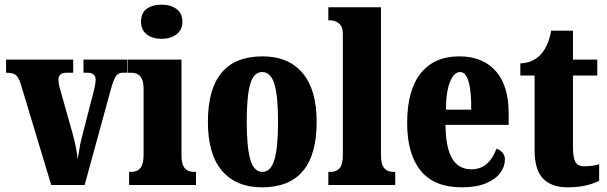

<svg xmlns="http://www.w3.org/2000/svg" viewBox="-20 -791 2597 821"><path d="M68 -434Q59 -462 46.5 -471Q34 -480 6 -480V-536H293V-480H264Q230 -480 230 -450Q230 -432 238 -406L291 -218Q308 -156 312 -110L317 -138Q323 -179 328 -196L379 -394Q383 -410 386 -424Q389 -438 389 -451Q389 -464 380.5 -472Q372 -480 354 -480H337V-536H524V-480H502Q486 -480 475.5 -465Q465 -450 454 -409L342 0H199Z M583 -698Q583 -735 607 -753Q631 -771 671 -771Q710 -771 735 -752.5Q760 -734 760 -698Q760 -663 734.5 -644Q709 -625 671 -625Q632 -625 607.5 -644Q583 -663 583 -698ZM532 -56H541Q567 -56 580.5 -72.5Q594 -89 594 -129V-413Q594 -480 541 -480H526V-536H756V-127Q756 -88 770 -72Q784 -56 809 -56H818V0H532Z M869 -270Q869 -550 1103 -550Q1213 -550 1273.5 -479Q1334 -408 1334 -270Q1334 10 1100 10Q990 10 929.5 -60.5Q869 -131 869 -270ZM1169 -270Q1169 -379 1153.5 -431Q1138 -483 1101 -483Q1065 -483 1050 -431.5Q1035 -380 1035 -270Q1035 -161 1050.5 -108.5Q1066 -56 1102 -56Q1138 -56 1153.5 -108.5Q1169 -161 1169 -270Z M1384 -56H1394Q1419 -56 1432.5 -72Q1446 -88 1446 -127V-645Q1446 -679 1428.5 -691.5Q1411 -704 1394 -704H1384V-760H1609V-127Q1609 -88 1623 -72Q1637 -56 1662 -56H1670V0H1384Z M1721 -265Q1721 -405 1779 -477.5Q1837 -550 1944 -550Q2044 -550 2099.5 -487.5Q2155 -425 2155 -308V-257H1885Q1886 -159 1913.5 -113Q1941 -67 1996 -67Q2070 -67 2103 -155Q2119 -150 2129 -138Q2139 -126 2139 -109Q2139 -79 2119.5 -52Q2100 -25 2058.5 -7.5Q2017 10 1954 10Q1837 10 1779 -61Q1721 -132 1721 -265ZM1995 -322Q1996 -399 1984 -441Q1972 -483 1948 -483Q1921 -483 1904 -440.5Q1887 -398 1887 -322Z M2266 -149V-468H2205V-520Q2237 -521 2261 -534Q2285 -547 2299 -566Q2326 -600 2337 -660H2430V-536H2534V-468H2430V-163Q2430 -118 2440 -99Q2450 -80 2478 -80Q2515 -80 2542 -89V-18Q2522 -7 2487.5 1.5Q2453 10 2407 10Q2339 10 2302.5 -27Q2266 -64 2266 -149Z"/></svg>

Font: Noto Serif CondBlack
Style: Regular
Weight: 900
Width: 3
Designer: Monotype Design Team
Foundry: Monotype Imaging Inc.
Version: Version 1.001